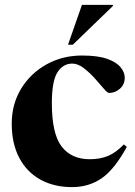

<svg xmlns="http://www.w3.org/2000/svg" viewBox="-20 -752 552 785"><path d="M315.5 -525Q379.5 -525 417.8 -511.5Q456 -498 473 -477Q490 -456 490 -434.5Q490 -406.5 470.2 -389.2Q450.5 -372 426 -372Q419 -372 403.8 -390.2Q388.5 -408.5 367.2 -432Q346 -455.5 322.2 -473.8Q298.5 -492 275 -492Q238 -492 215 -456.5Q192 -421 192 -330Q192 -205 232 -153Q272 -101 347 -101Q388.5 -101 421 -114.2Q453.5 -127.5 486.5 -161.5L498.5 -151.5Q447.5 -58.5 395.2 -22.8Q343 13 274.5 13Q201 13 145.5 -17.5Q90 -48 59 -106.2Q28 -164.5 28 -246.5Q28 -326.5 66.5 -389.5Q105 -452.5 170.2 -488.8Q235.5 -525 315.5 -525ZM258 -569 315 -732H441.5V-727.5L277.5 -569Z"/></svg>

Font: Newsreader 72pt
Style: Bold
Weight: 700
Designer: Hugues Gentile
Foundry: Production Type
Version: Version 1.003; ttfautohint (v1.8.3)